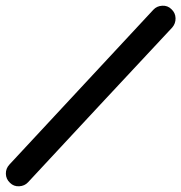

<svg xmlns="http://www.w3.org/2000/svg" viewBox="-36 -606 633 671"><path d="M500 -572Q512 -585 531 -586Q550 -587 563 -574Q577 -561 577.5 -542.5Q578 -524 566 -510Q440 -375 314 -240Q188 -105 62 31Q62 31 62 31Q62 31 62 31Q50 44 31 45Q12 46 -1 33Q-15 20 -15.5 1.5Q-16 -17 -3 -31Q122 -166 248 -301Q374 -436 500 -572Q500 -572 500 -572Q500 -572 500 -572Z"/></svg>

Font: FRB American Cursive Black
Style: Bold Italic
Weight: 900
Italic angle: -25°
Version: Version 2.0;Modular Font Editor K font №1